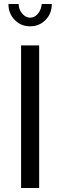

<svg xmlns="http://www.w3.org/2000/svg" viewBox="-20 -936 300 956"><path d="M85 0V-710H175V0ZM130 -848Q152 -848 168.5 -867.5Q185 -887 188 -916H238Q238 -869 207 -837Q176 -805 130 -805Q84 -805 53 -837Q22 -869 22 -916H73Q73 -889 90.5 -868.5Q108 -848 130 -848Z"/></svg>

Font: Raleway Thin Medium
Style: Regular
Weight: 500
Version: Version 4.026